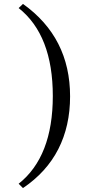

<svg xmlns="http://www.w3.org/2000/svg" viewBox="-20 -774 437 978"><path d="M97 184 75 162Q249 24 249 -285Q249 -595 75 -733L97 -754Q337 -583 337 -283Q337 -132 277 -14.5Q217 103 97 184Z"/></svg>

Font: Tiro Devanagari Sanskrit
Style: Regular
Weight: 400
Designer: Devanagari: John Hudson & Fiona Ross. Latin: John Hudson.
Foundry: Tiro Typeworks Ltd.
Version: Version 1.52